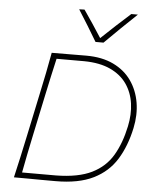

<svg xmlns="http://www.w3.org/2000/svg" viewBox="-63 -1022 864 1075"><g transform="rotate(5 369.5 -484.5)"><path d="M56 0Q70.5 -61 82.5 -117Q94.5 -173 108.5 -238L158 -472.5Q172.5 -539.5 184 -597.2Q195.5 -655 206 -713Q267 -713 310.2 -713.5Q353.5 -714 400 -714Q489.5 -714 553.2 -683.2Q617 -652.5 654.5 -599Q692 -545.5 703.5 -477Q715 -408.5 699 -333Q677.5 -231 631.2 -156Q585 -81 502.2 -40Q419.5 1 289 1Q245 1 208.2 0.8Q171.5 0.5 135.2 0.2Q99 0 56 0ZM99 -31H290Q415 -32.5 490.5 -69.8Q566 -107 606.5 -175.8Q647 -244.5 667 -340Q681.5 -408 673 -469Q664.5 -530 631.5 -577.8Q598.5 -625.5 539 -653.2Q479.5 -681 392 -682H236Q224.5 -632 213.5 -582Q202.5 -532 190.5 -475L140.5 -238Q128.5 -181 118.5 -131.5Q108.5 -82 99 -31ZM445 -795Q420.5 -837 393 -881.2Q365.5 -925.5 338 -969L368 -970Q394 -932 419.2 -894.8Q444.5 -857.5 469 -818.5Q509 -857 548.8 -893.5Q588.5 -930 631 -968H668Q622.5 -924.5 578.2 -882Q534 -839.5 490 -795Z"/></g></svg>

Font: Commissioner Flair Thin
Style: Italic
Weight: 100
Italic angle: -12°
Designer: Kostas Bartsokas
Foundry: Kostas Bartsokas
Version: Version 1.000; ttfautohint (v1.8.3)